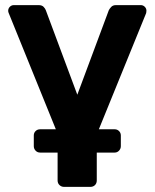

<svg xmlns="http://www.w3.org/2000/svg" viewBox="-20 -540 604 750"><path d="M552 -498Q552 -493 551 -489L358 -15V165Q358 176 351 183Q344 190 333 190H230Q220 190 212.5 183Q205 176 205 165V-18L14 -489Q12 -493 12 -498Q12 -507 18.5 -513.5Q25 -520 34 -520H131Q144 -520 150.5 -513Q157 -506 159 -500L282 -170L405 -500Q408 -506 414.5 -513Q421 -520 433 -520H530Q539 -520 545.5 -513.5Q552 -507 552 -498ZM137 56Q126 56 119 48.5Q112 41 112 31V-11Q112 -21 119 -28Q126 -35 137 -35H428Q438 -35 445 -28Q452 -21 452 -11V31Q452 41 445 48.5Q438 56 428 56Z"/></svg>

Font: Rubik SemiBold
Style: Regular
Weight: 600
Designer: Hubert and Fischer
Foundry: Hubert and Fischer
Version: Version 2.300;gftools[0.9.30]